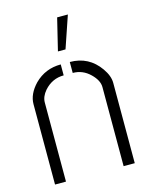

<svg xmlns="http://www.w3.org/2000/svg" viewBox="-110 -792 665 861"><g transform="rotate(-15 222.0 -361.0)"><path d="M204.1 -573.2 240.2 -721.7H290L239.3 -573.2ZM37.1 0V-373Q37.1 -419.9 79.1 -463.9Q128.9 -513.7 201.2 -513.7V-462.9Q147.5 -462.9 110.4 -420.9Q87.9 -394.5 87.9 -367.2V0ZM243.2 -462.9V-513.7Q331.1 -513.7 381.8 -441.4Q407.2 -405.3 407.2 -373V0H355.5V-367.2Q355.5 -398.4 323.2 -429.7Q289.1 -462.9 243.2 -462.9Z"/></g></svg>

Font: Post No Bills Colombo
Style: Regular
Weight: 500
Designer: Kosala Senevirathne, Siva Puranthara, Lasantha Premarathna, Tharique Azeez
Foundry: Mooniak
Version: Version 1.220 ; ttfautohint (v1.5)